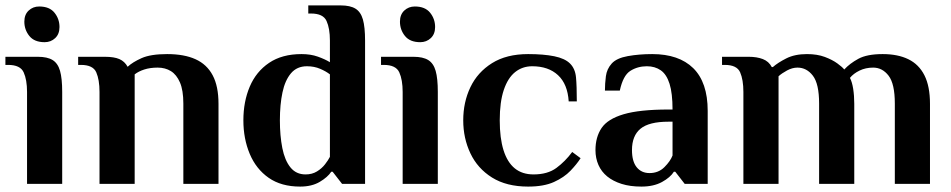

<svg xmlns="http://www.w3.org/2000/svg" viewBox="-21 -680 3515 710"><path d="M79 0V-340Q79 -385 66.5 -412.5Q54 -440 9 -440H-1V-470H119Q154 -470 173.5 -458Q193 -446 201 -418Q209 -390 209 -340V0ZM144 -524Q106 -524 87.5 -547Q69 -570 69 -600Q69 -626 85 -641Q101 -656 124 -656Q162 -656 180.5 -633Q199 -610 199 -580Q199 -554 183 -539Q167 -524 144 -524Z M347 0V-340Q347 -385 335 -412.5Q323 -440 278 -440H268V-470H367Q401 -470 420.5 -461.5Q440 -453 451 -433Q469 -450 502.5 -465Q536 -480 597 -480Q660 -480 702 -461Q744 -442 765.5 -401.5Q787 -361 787 -296V0H657V-297Q657 -346 644.5 -375Q632 -404 611 -417Q590 -430 562 -430Q534 -430 512.5 -423Q491 -416 477 -405V0Z M1089 10Q1019 10 972.5 -22.5Q926 -55 902.5 -111Q879 -167 879 -235Q879 -304 902.5 -359.5Q926 -415 974 -447.5Q1022 -480 1094 -480Q1128 -480 1154.5 -470.5Q1181 -461 1199 -450V-530Q1199 -575 1186.5 -602.5Q1174 -630 1129 -630H1119V-660H1239Q1274 -660 1293.5 -648Q1313 -636 1321 -608Q1329 -580 1329 -530V0H1244L1209 -45H1204Q1191 -25 1161.5 -7.5Q1132 10 1089 10ZM1109 -35Q1133 -35 1151 -46Q1169 -57 1181 -72.5Q1193 -88 1199 -100V-405Q1185 -416 1163 -425.5Q1141 -435 1114 -435Q1077 -435 1055 -409Q1033 -383 1023.5 -338Q1014 -293 1014 -235Q1014 -178 1023 -132.5Q1032 -87 1053 -61Q1074 -35 1109 -35Z M1468 0V-340Q1468 -385 1455.5 -412.5Q1443 -440 1398 -440H1388V-470H1508Q1543 -470 1562.5 -458Q1582 -446 1590 -418Q1598 -390 1598 -340V0ZM1533 -524Q1495 -524 1476.5 -547Q1458 -570 1458 -600Q1458 -626 1474 -641Q1490 -656 1513 -656Q1551 -656 1569.5 -633Q1588 -610 1588 -580Q1588 -554 1572 -539Q1556 -524 1533 -524Z M1932 10Q1852 10 1798.5 -23.5Q1745 -57 1718.5 -113Q1692 -169 1692 -235Q1692 -302 1718.5 -357.5Q1745 -413 1798.5 -446.5Q1852 -480 1932 -480Q1989 -480 2028.5 -472Q2068 -464 2087 -445Q2106 -426 2109 -394Q2112 -362 2112 -305H2082Q2078 -369 2042.5 -402Q2007 -435 1947 -435Q1911 -435 1884 -413.5Q1857 -392 1842 -347.5Q1827 -303 1827 -235Q1827 -169 1841 -124.5Q1855 -80 1882.5 -57.5Q1910 -35 1952 -35Q2004 -35 2036.5 -59Q2069 -83 2095 -118L2126 -95Q2112 -73 2088.5 -48.5Q2065 -24 2027.5 -7Q1990 10 1932 10Z M2351 10Q2309 10 2277.5 0Q2246 -10 2224.5 -27.5Q2203 -45 2192 -70Q2181 -95 2181 -125Q2181 -173 2203.5 -206.5Q2226 -240 2285 -257.5Q2344 -275 2451 -275H2466Q2466 -335 2455 -370Q2444 -405 2422.5 -420Q2401 -435 2371 -435Q2337 -435 2310 -418Q2283 -401 2271 -345H2216Q2216 -371 2219.5 -398Q2223 -425 2241 -445Q2259 -465 2300.5 -472.5Q2342 -480 2391 -480Q2440 -480 2478 -467Q2516 -454 2542.5 -428Q2569 -402 2582.5 -362.5Q2596 -323 2596 -270V0H2511L2476 -45H2471Q2458 -24 2427 -7Q2396 10 2351 10ZM2381 -40Q2414 -40 2436 -62Q2458 -84 2466 -105V-230H2451Q2379 -230 2347.5 -204Q2316 -178 2316 -125Q2316 -83 2333.5 -61.5Q2351 -40 2381 -40Z M2728 0V-340Q2728 -385 2716 -412.5Q2704 -440 2659 -440H2649V-470H2748Q2778 -470 2800 -461.5Q2822 -453 2833 -432H2837Q2855 -448 2886.5 -464Q2918 -480 2963 -480Q3001 -480 3029 -469.5Q3057 -459 3075.5 -445.5Q3094 -432 3101 -423Q3121 -445 3153 -462.5Q3185 -480 3243 -480Q3299 -480 3338 -461Q3377 -442 3397.5 -401.5Q3418 -361 3418 -296V0H3288V-297Q3288 -370 3265 -400Q3242 -430 3208 -430Q3180 -430 3157.5 -419Q3135 -408 3122 -392Q3130 -377 3134 -351.5Q3138 -326 3138 -296V0H3008V-297Q3008 -370 2985 -400Q2962 -430 2928 -430Q2909 -430 2889.5 -419.5Q2870 -409 2858 -398V0Z"/></svg>

Font: El Messiri
Style: Regular
Weight: 400
Designer: Mohamed Gaber
Foundry: Kief Type Foundry
Version: Version 2.020